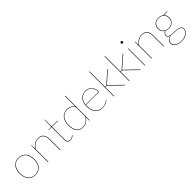

<svg xmlns="http://www.w3.org/2000/svg" viewBox="328 -2251 3970 3970"><g transform="rotate(-45 2313.0 -266.0)"><path d="M275 -498Q326.5 -498 366.5 -479.8Q406.5 -461.5 433.8 -428.5Q461 -395.5 475 -348.8Q489 -302 489 -245Q489 -188 475 -141.8Q461 -95.5 433.8 -62.5Q406.5 -29.5 366.5 -11.8Q326.5 6 275 6Q223 6 183.2 -11.8Q143.5 -29.5 116.2 -62.5Q89 -95.5 75 -141.8Q61 -188 61 -245Q61 -302 75 -348.8Q89 -395.5 116.2 -428.5Q143.5 -461.5 183.2 -479.8Q223 -498 275 -498ZM275 -4Q325 -4 363 -21.5Q401 -39 426.2 -70.5Q451.5 -102 464.2 -146.5Q477 -191 477 -245Q477 -299 464.2 -343.8Q451.5 -388.5 426.2 -420.5Q401 -452.5 363 -470.2Q325 -488 275 -488Q224.5 -488 186.8 -470.2Q149 -452.5 123.8 -420.5Q98.5 -388.5 85.8 -343.8Q73 -299 73 -245Q73 -191 85.8 -146.5Q98.5 -102 123.8 -70.5Q149 -39 186.8 -21.5Q224.5 -4 275 -4Z M642.5 0V-490H645.5Q652.5 -490 652.5 -482L654 -387.5Q671 -412.5 692.2 -433Q713.5 -453.5 738 -468Q762.5 -482.5 789.5 -490.2Q816.5 -498 845.5 -498Q927 -498 967.2 -449.5Q1007.5 -401 1007.5 -314V0H995.5V-314Q995.5 -355 986.5 -387.2Q977.5 -419.5 958.8 -442Q940 -464.5 911.8 -476.2Q883.5 -488 845.5 -488Q788 -488 739.5 -457.2Q691 -426.5 654.5 -372.5V0Z M1299 8Q1256 8 1231.5 -15.5Q1207 -39 1207 -93V-459H1126Q1119 -459 1119 -464V-467L1207 -469L1211 -666Q1211 -668.5 1212.2 -670.8Q1213.5 -673 1216 -673H1219V-469H1386V-459H1219V-93Q1219 -68 1225.2 -50.8Q1231.5 -33.5 1242.5 -22.8Q1253.5 -12 1268 -7Q1282.5 -2 1299 -2Q1320 -2 1335.8 -8.5Q1351.5 -15 1362.5 -22.5Q1373.5 -30 1380.2 -36.5Q1387 -43 1390 -43Q1392 -43 1394 -41L1396 -39Q1388.5 -29 1377.8 -20.2Q1367 -11.5 1354.2 -5.2Q1341.5 1 1327.2 4.5Q1313 8 1299 8Z M1864.5 0Q1857.5 0 1857.5 -8L1855.5 -102.5Q1822.5 -52.5 1775.8 -23.2Q1729 6 1673.5 6Q1578 6 1527.8 -55.2Q1477.5 -116.5 1477.5 -244Q1477.5 -297 1491 -343.5Q1504.5 -390 1531.5 -424.2Q1558.5 -458.5 1598.8 -478.2Q1639 -498 1692.5 -498Q1746.5 -498 1787 -476.5Q1827.5 -455 1855.5 -410V-720H1867.5V0ZM1673.5 -4Q1728 -4 1774.8 -34.5Q1821.5 -65 1855.5 -118.5V-394Q1823 -445.5 1783.5 -466.8Q1744 -488 1692.5 -488Q1641 -488 1603 -469.2Q1565 -450.5 1539.8 -417.5Q1514.5 -384.5 1502 -340Q1489.5 -295.5 1489.5 -244Q1489.5 -122 1536.2 -63Q1583 -4 1673.5 -4Z M2234.5 -498Q2273 -498 2307 -484.2Q2341 -470.5 2366.2 -443.5Q2391.5 -416.5 2406 -377.2Q2420.5 -338 2420.5 -287Q2420.5 -284.5 2418.8 -283.2Q2417 -282 2414.5 -282H2033.5Q2032.5 -275 2032.5 -268.5Q2032.5 -262 2032.5 -255Q2032.5 -194 2047 -147.2Q2061.5 -100.5 2088.2 -68.8Q2115 -37 2152.8 -20.5Q2190.5 -4 2236.5 -4Q2277.5 -4 2307.5 -13Q2337.5 -22 2357.5 -33Q2377.5 -44 2388 -53Q2398.5 -62 2400.5 -62Q2402.5 -62 2404.5 -60L2406.5 -58Q2398 -47.5 2381.2 -36.2Q2364.5 -25 2341.8 -15.5Q2319 -6 2292 0Q2265 6 2236.5 6Q2186 6 2146 -11.8Q2106 -29.5 2078.2 -63Q2050.5 -96.5 2035.5 -145Q2020.5 -193.5 2020.5 -255Q2020.5 -309 2035 -353.8Q2049.5 -398.5 2077 -430.5Q2104.5 -462.5 2144.2 -480.2Q2184 -498 2234.5 -498ZM2234.5 -488Q2190.5 -488 2155.2 -473.8Q2120 -459.5 2094.5 -433.8Q2069 -408 2053.8 -371.5Q2038.5 -335 2034 -291H2409.5Q2409.5 -338.5 2396 -375.2Q2382.5 -412 2358.8 -437Q2335 -462 2303 -475Q2271 -488 2234.5 -488Z M2579 -720V-268H2602Q2606.5 -268 2612.5 -269Q2618.5 -270 2626 -277L2859 -482Q2863 -486 2867 -488Q2871 -490 2877 -490H2886L2638 -273Q2631.5 -267 2625.5 -264.5Q2632.5 -262.5 2637.5 -259.2Q2642.5 -256 2647 -252L2906 0H2897Q2893 0 2890 -1Q2887 -2 2883 -6L2637 -245Q2628 -253 2621 -256Q2614 -259 2599 -259H2579V0H2567V-720Z M3027.5 -720V-268H3050.5Q3055 -268 3061 -269Q3067 -270 3074.5 -277L3307.5 -482Q3311.5 -486 3315.5 -488Q3319.5 -490 3325.5 -490H3334.5L3086.5 -273Q3080 -267 3074 -264.5Q3081 -262.5 3086 -259.2Q3091 -256 3095.5 -252L3354.5 0H3345.5Q3341.5 0 3338.5 -1Q3335.5 -2 3331.5 -6L3085.5 -245Q3076.5 -253 3069.5 -256Q3062.5 -259 3047.5 -259H3027.5V0H3015.5V-720Z M3482 -490V0H3470V-490ZM3504 -672Q3504 -661.5 3495.2 -653.2Q3486.5 -645 3476 -645Q3464.5 -645 3456.2 -653.2Q3448 -661.5 3448 -672Q3448 -683.5 3456.2 -691.8Q3464.5 -700 3476 -700Q3486.5 -700 3495.2 -691.8Q3504 -683.5 3504 -672Z M3672 0V-490H3675Q3682 -490 3682 -482L3683.5 -387.5Q3700.5 -412.5 3721.8 -433Q3743 -453.5 3767.5 -468Q3792 -482.5 3819 -490.2Q3846 -498 3875 -498Q3956.5 -498 3996.8 -449.5Q4037 -401 4037 -314V0H4025V-314Q4025 -355 4016 -387.2Q4007 -419.5 3988.2 -442Q3969.5 -464.5 3941.2 -476.2Q3913 -488 3875 -488Q3817.5 -488 3769 -457.2Q3720.5 -426.5 3684 -372.5V0Z M4366.5 -498Q4399 -498 4425.8 -489.5Q4452.5 -481 4473.5 -466H4592.5V-464Q4592.5 -461 4590 -459Q4587.5 -457 4584.5 -457L4486.5 -455Q4509 -434 4520.8 -405.5Q4532.5 -377 4532.5 -342Q4532.5 -307 4520.8 -278.2Q4509 -249.5 4487.2 -229Q4465.5 -208.5 4435 -197.2Q4404.5 -186 4366.5 -186Q4317.5 -186 4280.5 -204.5Q4268 -197.5 4257.5 -188.5Q4247 -179.5 4239.5 -169.5Q4232 -159.5 4227.8 -149Q4223.5 -138.5 4223.5 -129Q4223.5 -104 4239 -90.8Q4254.5 -77.5 4280 -71Q4305.5 -64.5 4338 -62.8Q4370.5 -61 4404.5 -59.5Q4438.5 -58 4471 -54.5Q4503.5 -51 4529 -40.8Q4554.5 -30.5 4570 -11.8Q4585.5 7 4585.5 39Q4585.5 68.5 4570.2 95.2Q4555 122 4527.2 142.8Q4499.5 163.5 4460.2 175.8Q4421 188 4372.5 188Q4323 188 4285 177.5Q4247 167 4221 149Q4195 131 4181.8 107Q4168.5 83 4168.5 56Q4168.5 14 4197 -16.2Q4225.5 -46.5 4274 -63Q4246 -70 4229.2 -85.2Q4212.5 -100.5 4212.5 -129Q4212.5 -139 4216.8 -150Q4221 -161 4228.5 -171.8Q4236 -182.5 4246.8 -192.2Q4257.5 -202 4271 -209.5Q4237 -229.5 4218.8 -263.5Q4200.5 -297.5 4200.5 -342Q4200.5 -376.5 4212 -405.2Q4223.5 -434 4245.2 -454.5Q4267 -475 4297.5 -486.5Q4328 -498 4366.5 -498ZM4574.5 39Q4574.5 11 4560.8 -5.8Q4547 -22.5 4524 -31.8Q4501 -41 4471.5 -44.5Q4442 -48 4410 -49.8Q4378 -51.5 4346.5 -53Q4315 -54.5 4288.5 -59.5Q4265 -51 4245 -40Q4225 -29 4210.8 -14.5Q4196.5 0 4188.5 17.5Q4180.5 35 4180.5 56Q4180.5 81.5 4194 103.8Q4207.5 126 4232.2 142.5Q4257 159 4292.5 168.5Q4328 178 4372.5 178Q4412 178 4448.5 167.8Q4485 157.5 4513 139.2Q4541 121 4557.8 95.5Q4574.5 70 4574.5 39ZM4366.5 -196Q4403 -196 4431.5 -206.5Q4460 -217 4479.8 -236.2Q4499.5 -255.5 4510 -282.5Q4520.5 -309.5 4520.5 -342Q4520.5 -374.5 4509.8 -401.5Q4499 -428.5 4479 -447.8Q4459 -467 4430.5 -477.5Q4402 -488 4366.5 -488Q4331 -488 4302.5 -477.5Q4274 -467 4254 -447.8Q4234 -428.5 4223.2 -401.5Q4212.5 -374.5 4212.5 -342Q4212.5 -309.5 4223.2 -282.5Q4234 -255.5 4254 -236.2Q4274 -217 4302.5 -206.5Q4331 -196 4366.5 -196Z"/></g></svg>

Font: Lato Hairline
Style: Regular
Weight: 100
Designer: Lukasz Dziedzic
Foundry: tyPoland Lukasz Dziedzic
Version: Version 2.007; 2014-02-27